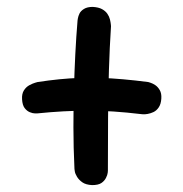

<svg xmlns="http://www.w3.org/2000/svg" viewBox="-20 -598 531 557"><path d="M247 -61Q229 -62 219 -69Q209 -76 203.5 -85Q198 -94 197 -101Q196 -108 196 -108Q193 -171 193 -228.5Q193 -286 194.5 -339Q196 -392 198.5 -441.5Q201 -491 205 -539Q205 -539 206 -545Q207 -551 210.5 -558.5Q214 -566 223.5 -572Q233 -578 249 -578Q266 -577 276 -571.5Q286 -566 291.5 -558Q297 -550 299 -541.5Q301 -533 301.5 -527.5Q302 -522 302 -522Q298 -460 296 -394.5Q294 -329 293.5 -256.5Q293 -184 293 -103Q293 -103 292.5 -97Q292 -91 287.5 -82Q283 -73 274 -67Q265 -61 247 -61ZM44 -310Q43 -326 49.5 -336Q56 -346 65.5 -351Q75 -356 82 -358Q89 -360 89 -360Q122 -365 152 -368Q182 -371 212 -372Q242 -373 272.5 -372Q303 -371 337 -368Q371 -365 410 -360Q410 -360 416.5 -358Q423 -356 430.5 -351Q438 -346 443.5 -336.5Q449 -327 448 -312Q447 -296 440.5 -286.5Q434 -277 425.5 -273Q417 -269 408.5 -267.5Q400 -266 394.5 -266.5Q389 -267 389 -267Q347 -272 309.5 -274.5Q272 -277 236.5 -277Q201 -277 164 -275Q127 -273 88 -269Q88 -269 81.5 -269Q75 -269 66.5 -272.5Q58 -276 51.5 -284.5Q45 -293 44 -310Z"/></svg>

Font: Sour Gummy
Style: Regular
Weight: 400
Designer: Stefie Justprince
Foundry: Eifetstype
Version: Version 1.000